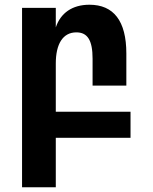

<svg xmlns="http://www.w3.org/2000/svg" viewBox="-20 -580 642 808"><path d="M72.8 208H214.8V0H529.3V-109.9H214.8V-313C214.8 -395 244.6 -443.8 301.3 -443.8C348.6 -443.8 369.6 -410.2 369.6 -333V-219.7H511.7V-355C511.7 -492.2 458 -560.1 356.4 -560.1C283.7 -560.1 234.9 -524.9 214.8 -464.8V-546.9H72.8Z"/></svg>

Font: Hack
Style: Bold
Weight: 700
Monospace: yes
Designer: Christopher Simpkins
Foundry: Christopher Simpkins
Version: Version 2.010